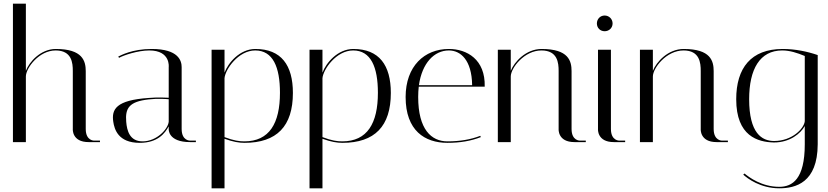

<svg xmlns="http://www.w3.org/2000/svg" viewBox="-20 -769 4480 1039"><path d="M460 0H521V-8H490C490 -8 444 -6 444 -71V-384C444 -439 427 -504 282 -504C200 -504 138 -434 120 -386V-749H50V0H120V-355C120 -401 191 -496 281 -496C369 -496 374 -428 374 -385V-71C374 -71 368 0 460 0Z M1009 0H1040V-8H1009C1009 -8 963 -6 963 -71V-406C963 -440 946 -504 801 -504C694 -504 633 -469 620 -463L624 -456C649 -470 726 -496 788 -496C904 -496 893 -406 893 -406V-240C881 -241 830 -243 785 -239C607 -227 583 -177 593 -110C599 -70 619 4 736 4C835 4 873 -49 893 -85V-71C893 -71 887 0 1009 0ZM752 -4C682 -4 667 -61 663 -110C657 -183 678 -219 784 -231C834 -237 881 -233 893 -232V-111C890 -71 828 -4 752 -4Z M1125 -500V250H1195V-18C1242 -1 1274 4 1303 4C1478 4 1565 -86 1565 -266C1565 -416 1502 -504 1362 -504C1277 -504 1214 -428 1195 -376V-500ZM1361 -496C1457 -496 1495 -406 1495 -267C1495 -102 1438 -4 1302 -4C1275 -4 1245 -8 1195 -27V-346C1199 -394 1270 -496 1361 -496Z M1655 -500V250H1725V-18C1772 -1 1804 4 1833 4C2008 4 2095 -86 2095 -266C2095 -416 2032 -504 1892 -504C1807 -504 1744 -428 1725 -376V-500ZM1891 -496C1987 -496 2025 -406 2025 -267C2025 -102 1968 -4 1832 -4C1805 -4 1775 -8 1725 -27V-346C1729 -394 1800 -496 1891 -496Z M2603 -300C2607 -448 2506 -504 2409 -504C2277 -504 2175 -411 2175 -244C2175 -62 2279 4 2401 4C2470 4 2528 -6 2582 -27L2579 -34C2527 -14 2469 -4 2401 -4C2314 -4 2243 -69 2243 -244C2243 -263 2244 -282 2246 -300ZM2409 -496C2472 -496 2533 -445 2535 -308H2247C2264 -428 2330 -496 2409 -496Z M3089 0H3150V-8H3119C3119 -8 3073 -6 3073 -71V-384C3073 -439 3057 -504 2911 -504C2826 -504 2763 -434 2744 -386V-500H2674V0H2744V-355C2744 -401 2817 -496 2910 -496C2998 -496 3003 -428 3003 -385V-71C3003 -71 2997 0 3089 0Z M3302 0H3363V-8H3332C3332 -8 3286 -6 3286 -71V-500H3216V-71C3216 -71 3210 0 3302 0ZM3210 -642C3210 -618 3228 -600 3252 -600C3276 -600 3295 -618 3295 -642C3295 -666 3276 -685 3252 -685C3228 -685 3210 -666 3210 -642Z M3858 0H3919V-8H3888C3888 -8 3842 -6 3842 -71V-384C3842 -439 3826 -504 3680 -504C3595 -504 3532 -434 3513 -386V-500H3443V0H3513V-355C3513 -401 3586 -496 3679 -496C3767 -496 3772 -428 3772 -385V-71C3772 -71 3766 0 3858 0Z M4168 2C4255 2 4313 -47 4335 -87V12C4335 200 4268 242 4197 242C4102 242 4033 190 4009 170L4002 176C4025 197 4095 250 4197 250C4285 250 4404 220 4405 12V-471C4350 -490 4284 -504 4216 -504C4044 -504 3964 -401 3964 -232C3964 -32 4081 0 4168 2ZM4169 -6C4102 -6 4034 -49 4034 -232C4034 -395 4092 -496 4213 -496C4254 -496 4294 -483 4335 -466V-113C4331 -73 4266 -6 4169 -6Z"/></svg>

Font: Italiana
Style: Regular
Weight: 400
Designer: Santiago Orozco
Foundry: Santiago Orozco
Version: Version 1.000;PS 001.001;hotconv 1.0.56